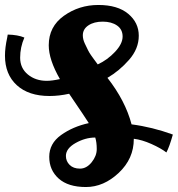

<svg xmlns="http://www.w3.org/2000/svg" viewBox="-57 -730 715 772"><path d="M300 -235Q289 -253 221 -353Q180 -344 142 -344Q58 -344 10.5 -387.5Q-37 -431 -37 -506Q-37 -538 -28 -579L-26 -591Q15 -590 41 -579Q24 -540 24 -498Q24 -456 55 -430.5Q86 -405 131 -405Q152 -405 184 -412Q139 -490 139 -548Q139 -623 200 -666.5Q261 -710 338.5 -710Q416 -710 458.5 -674.5Q501 -639 501 -586.5Q501 -534 462 -489.5Q423 -445 375 -417Q447 -325 472 -230Q556 -219 638 -189Q624 -139 612 -117Q590 -134 552 -151Q514 -168 481 -172V-171Q481 -92 420.5 -35Q360 22 288.5 22Q217 22 179 -12Q141 -46 141 -99.5Q141 -153 188.5 -187Q236 -221 300 -235ZM276 -588Q276 -572 284 -555Q292 -538 297 -528Q302 -518 309 -508Q316 -498 320.5 -492Q325 -486 336 -471Q375 -489 405.5 -521.5Q436 -554 436 -583Q436 -612 413.5 -627.5Q391 -643 356 -643Q321 -643 298.5 -628Q276 -613 276 -588ZM326 -177Q286 -177 247 -155Q208 -133 208 -103Q208 -82 223 -67Q238 -52 264.5 -52Q291 -52 311.5 -77.5Q332 -103 332 -130.5Q332 -158 326 -177Z"/></svg>

Font: Oleo Script Swash Caps
Style: Regular
Weight: 400
Designer: Soytutype
Foundry: Soytutype
Version: Version 1.002